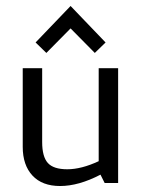

<svg xmlns="http://www.w3.org/2000/svg" viewBox="-20 -612 470 642"><path d="M56 0ZM205 -46Q252 -46 310 -73V-384H375V0H330L316 -28Q243 10 181 10Q121 10 88.5 -25Q56 -60 56 -121V-384H121V-137Q121 -88 140 -67Q159 -46 205 -46ZM297 -435 216 -517 135 -435 99 -470 216 -592 333 -470Z"/></svg>

Font: Cambay Devanagari
Style: Regular
Weight: 400
Designer: Pooja Saxena
Foundry: Pooja Saxena
Version: Version 1.180;PS 001.180;hotconv 1.0.70;makeotf.lib2.5.58329